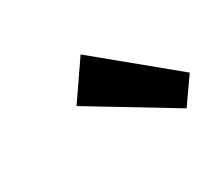

<svg xmlns="http://www.w3.org/2000/svg" viewBox="-60 -950 512 455"><g transform="rotate(-30 196.0 -722.0)"><path d="M189.2 -840.2 391.7 -673.6 342.9 -604 119.7 -739.1Z"/></g></svg>

Font: Bitter Thin
Style: Italic
Weight: 100
Italic angle: -9°
Designer: Sol Matas, and Bitter project Authors
Foundry: Sol Matas
Version: Version 2.002